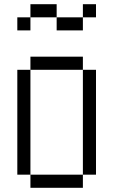

<svg xmlns="http://www.w3.org/2000/svg" viewBox="-20 -895 540 915"><path d="M437.5 -812.5V-875H375V-812.5H250V-750H375V-812.5ZM125 -62.5V0H375V-62.5ZM125 -62.5Q125 -62.5 125 -562.5H62.5Q62.5 -562.5 62.5 -62.5ZM375 -62.5H437.5Q437.5 -62.5 437.5 -562.5H375Q375 -562.5 375 -62.5ZM125 -562.5H375V-625H125ZM125 -812.5H62.5V-750H125ZM125 -812.5H250V-875H125Z"/></svg>

Font: BFUnifontExMono
Style: Regular
Weight: 500
Version: Version 15.0.06